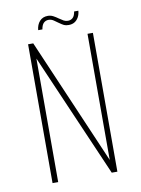

<svg xmlns="http://www.w3.org/2000/svg" viewBox="-80 -749 592 805"><g transform="rotate(-10 216.0 -347.0)"><path d="M78 0V-591H100L331 -54V-591H354V0H330L102 -526V0ZM260 -641Q248 -641 240.5 -644.5Q233 -648 219 -658Q212 -663 202 -670Q192 -677 180 -677Q168 -677 159.5 -669Q151 -661 148 -642H130Q132 -665 145 -679.5Q158 -694 180 -694Q192 -694 202.5 -688.5Q213 -683 224 -675Q234 -668 242 -663.5Q250 -659 260 -659Q272 -659 280.5 -666.5Q289 -674 292 -693H310Q309 -678 302.5 -666Q296 -654 285.5 -647.5Q275 -641 260 -641Z"/></g></svg>

Font: Alumni Sans SC Thin
Style: Regular
Weight: 100
Designer: Robert E. Leuschke
Foundry: Robert E. Leuschke
Version: Version 1.018